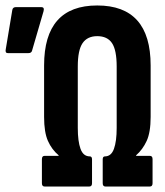

<svg xmlns="http://www.w3.org/2000/svg" viewBox="-20 -681 601 701"><path d="M143 0Q133 0 133 -12V-100Q133 -112 143 -112H194V-114Q169 -135 155 -166.5Q141 -198 141 -254V-442Q141 -661 335 -661Q530 -661 530 -442V-254Q530 -198 515.5 -166.5Q501 -135 477 -114V-112H527Q537 -112 537 -100V-12Q537 0 527 0H365Q355 0 355 -12V-99Q355 -110 363 -110Q386 -110 396 -137.5Q406 -165 406 -214V-438Q406 -498 389 -523.5Q372 -549 335 -549Q299 -549 281.5 -523.5Q264 -498 264 -438V-214Q264 -165 274 -137.5Q284 -110 308 -110Q316 -110 316 -99V-12Q316 0 306 0ZM9 -487Q-2 -487 1 -501L25 -645Q27 -655 38 -655H131Q143 -655 139 -640L97 -496Q95 -487 83 -487Z"/></svg>

Font: Sofia Sans Extra Condensed ExtraBold
Style: Regular
Weight: 800
Designer: Botio Nikoltchev, Ani Petrova
Foundry: lettersoup
Version: Version 4.101; ttfautohint (v1.8.4.7-5d5b)